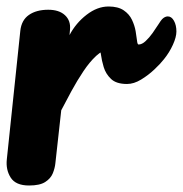

<svg xmlns="http://www.w3.org/2000/svg" viewBox="-41 -571 563 591"><path d="M48.5 0Q7.5 0 -8 -24.2Q-23.5 -48.5 -20 -80.5L21.5 -476Q25 -509 48 -525Q71 -541 107.5 -541Q141 -541 159 -524.2Q177 -507.5 174.5 -480L173 -463Q192.5 -500 225.5 -525.5Q258.5 -551 293 -551Q308 -551 321.2 -546Q334.5 -541 344 -531.5Q368.5 -508.5 368 -471.5Q367.5 -441 361.8 -424.8Q356 -408.5 341.5 -408.5Q321.5 -408.5 314.5 -413Q307.5 -417.5 294 -417.5Q275 -417.5 255 -399Q235 -380.5 215.8 -351.8Q196.5 -323 179 -290.8Q161.5 -258.5 147.5 -231.5L129.5 -69Q128 -53.5 121.5 -37.5Q115 -21.5 98.2 -10.8Q81.5 0 48.5 0ZM350 -312.5Q317 -312.5 300.8 -328Q284.5 -343.5 278.2 -364.5Q272 -385.5 269.8 -402.5Q267.5 -419.5 262 -422Q242.5 -431 245 -453Q247.5 -475 251 -497Q255 -518.5 266.2 -534.8Q277.5 -551 293 -551Q322.5 -551 339.8 -539.2Q357 -527.5 365.2 -510Q373.5 -492.5 376.5 -475Q379.5 -457.5 380.8 -445.8Q382 -434 385.5 -434Q396 -434 407.2 -444.5Q418.5 -455 428.8 -469.5Q439 -484 446.8 -496.2Q454.5 -508.5 458 -512Q466.5 -520.5 475.5 -520.5Q487 -520.5 494.5 -507Q502 -493.5 502 -474Q502 -457 491.2 -433.2Q480.5 -409.5 463.5 -388.5Q453 -375 434.2 -357.2Q415.5 -339.5 393.2 -326Q371 -312.5 350 -312.5Z"/></svg>

Font: Edu SA Hand Cursive
Style: Regular
Weight: 400
Designer: Tina and Corey Anderson, Eben Sorkin, Mirko Velimirovic
Foundry: Google for Education
Version: Version 2.000